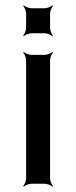

<svg xmlns="http://www.w3.org/2000/svg" viewBox="-20 -690 286 721"><path d="M168 -585V-639C168 -648 174 -663 179 -668L177 -670C172 -665 157 -659 148 -659H98C89 -659 74 -665 69 -670L67 -668C72 -663 78 -648 78 -639V-585C78 -576 72 -561 67 -556L69 -554C74 -559 89 -565 98 -565H148C157 -565 172 -559 177 -554L179 -556C174 -561 168 -576 168 -585ZM168 -20V-464C168 -473 174 -488 179 -493L177 -495C172 -490 157 -484 148 -484H98C89 -484 74 -490 69 -495L67 -493C72 -488 78 -473 78 -464V-20C78 -11 72 4 67 9L69 11C74 6 89 0 98 0H148C157 0 172 6 177 11L179 9C174 4 168 -11 168 -20Z"/></svg>

Font: Gamestation Storm
Style: Regular
Weight: 400
Designer: Jonas Hecksher
Foundry: Jonas Hecksher, Playtypeª, e-types AS
Version: Version 1.003